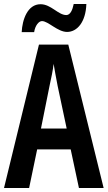

<svg xmlns="http://www.w3.org/2000/svg" viewBox="-20 -936 536 956"><path d="M88 -776H150C155 -809 173 -831 189 -831C220 -831 267 -777 314 -777C364 -777 407 -826 410 -916H347C341 -886 330 -861 310 -861C270 -861 234 -915 182 -915C117 -915 91 -838 88 -776ZM373 0H496L320 -714H174L0 0H125L165 -192H332ZM267 -508 312 -296H184L227 -510C234 -542 244 -588 247 -618C253 -583 258 -554 267 -508Z"/></svg>

Font: Noto Sans Sinhala UI ExtraCondensed SemiBold
Style: Regular
Weight: 600
Width: 2
Designer: Jelle Bosma - Monotype Design Team
Foundry: Monotype Imaging Inc.
Version: Version 2.006